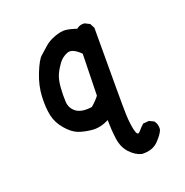

<svg xmlns="http://www.w3.org/2000/svg" viewBox="-104 -515 708 736"><g transform="rotate(-20 250.0 -146.5)"><path d="M353 127Q328 121 306 97.5Q284 74 279 36.5Q274 -1 274 -40Q238 -22 206 -25Q174 -28 150.5 -37Q127 -46 103.5 -73.5Q80 -101 73 -133Q66 -165 68 -210Q70 -255 88.5 -301Q107 -347 121 -359.5Q135 -372 152.5 -387.5Q170 -403 195.5 -412Q221 -421 237.5 -420Q254 -419 284 -409Q298 -421 317 -419L337 -409L347 -390Q346 -74 347.5 -35.5Q349 3 355.5 30Q362 57 373.5 43.5Q385 30 397 19L421 17L440 26Q452 40 450 62Q444 80 420 104.5Q396 129 353 127ZM234 -108Q253 -124 267 -142L271 -312Q239 -344 217 -335.5Q195 -327 181 -308Q167 -289 158.5 -270Q150 -251 147.5 -220.5Q145 -190 146.5 -162Q148 -134 169.5 -118Q191 -102 234 -108Z"/></g></svg>

Font: NaniFont Regular
Style: Regular
Weight: 400
Designer: Nanigashitei
Version: Version 1.036